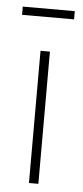

<svg xmlns="http://www.w3.org/2000/svg" viewBox="-47 -623 280 651"><g transform="rotate(5 93.0 -297.0)"><path d="M4 -594H181V-566H4ZM77 -450H109V0H77Z"/></g></svg>

Font: Poiret One
Style: Regular
Weight: 400
Designer: Denis Masharov (denis.masharov@gmail.com), Cyreal (Charset Expansion)
Foundry: Denis Masharov
Version: Version 1.101